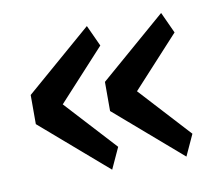

<svg xmlns="http://www.w3.org/2000/svg" viewBox="-55 -554 631 545"><g transform="rotate(-10 260.5 -282.0)"><path d="M227 -75 36 -240V-324L227 -489L255 -428L121 -282L255 -136ZM441 -75 250 -240V-324L441 -489L469 -428L335 -282L469 -136Z"/></g></svg>

Font: IBM Plex Sans Text
Style: Regular
Weight: 450
Designer: Mike Abbink, Paul van der Laan, Pieter van Rosmalen
Foundry: Bold Monday
Version: Version 3.005